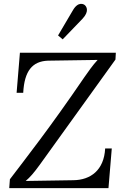

<svg xmlns="http://www.w3.org/2000/svg" viewBox="-20 -973 652 993"><path d="M280.3 -789.6 304.2 -769.5 407.2 -876.5C441.9 -913.6 428.2 -937.5 419.9 -945.3C414.1 -951.7 385.3 -967.3 357.9 -921.4ZM577.1 -665 579.1 -700.2H83L65.9 -493.2H100.1C106 -606.9 147.9 -655.8 227.1 -659.2L484.9 -663.1C458 -633.8 437 -603 416 -573.2C236.8 -310.1 110.8 -150.9 31.2 -45.9L27.8 0H541L558.1 -205.1H523.9C518.1 -92.8 448.2 -42 359.9 -41L112.8 -37.1C135.3 -56.2 153.8 -77.1 185.1 -120.1Z"/></svg>

Font: Lora Italic
Style: Regular
Weight: 400
Italic angle: -3°
Designer: Olga Karpushina, Alexei Vanyashin
Foundry: Cyreal
Version: Version 1.011;PS 001.011;hotconv 1.0.70;makeotf.lib2.5.58329